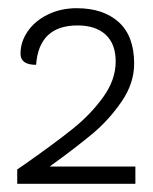

<svg xmlns="http://www.w3.org/2000/svg" viewBox="-20 -730 373 468"><path d="M310 -324V-282H22V-317Q25 -319 30 -322.5Q35 -326 41 -330Q115 -382 158.5 -417Q202 -452 232 -494Q262 -536 262 -580Q262 -623 237.5 -645.5Q213 -668 169 -668Q75 -668 68 -572Q30 -572 30 -599Q30 -628 47.5 -653.5Q65 -679 96.5 -694.5Q128 -710 167 -710Q232 -710 269.5 -676Q307 -642 307 -575Q307 -527 276.5 -482.5Q246 -438 206 -404.5Q166 -371 101 -324Z"/></svg>

Font: Krub Light
Style: Regular
Weight: 300
Designer: Ekaluck Peanpanawate
Foundry: Cadson Demak Co.,Ltd.
Version: Version 1.000; ttfautohint (v1.6)